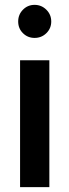

<svg xmlns="http://www.w3.org/2000/svg" viewBox="-20 -774 286 794"><path d="M184.1 -524.9V0H63V-524.9ZM191.9 -685.1Q191.9 -656.7 171.9 -637Q151.9 -617.2 123 -617.2Q94.7 -617.2 75 -636.7Q55.2 -656.2 55.2 -685.1Q55.2 -713.9 75 -733.9Q94.7 -753.9 123 -753.9Q151.4 -753.9 171.6 -733.9Q191.9 -713.9 191.9 -685.1Z"/></svg>

Font: Nacelle SemiBold
Style: Regular
Weight: 600
Designer: Sora Sagano
Foundry: Sora Sagano
Version: Version 1.000;FEAKit 1.0